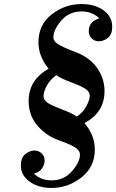

<svg xmlns="http://www.w3.org/2000/svg" viewBox="-20 -719 569 939"><path d="M82 89.8Q82 51.8 104 34.4Q126 17.1 147.9 17.1Q168.9 17.1 183.6 31Q198.2 44.9 198.2 65.9Q198.2 85.9 185.1 105Q171.9 124 146 129.9Q179.2 163.1 232.9 163.1Q293 163.1 332 118.2Q371.1 73.2 371.1 37.1Q371.1 29.3 367.4 22.2Q363.8 15.1 356.4 9Q349.1 2.9 341.6 -1.5Q334 -5.9 322 -11.5Q310.1 -17.1 301 -20.5Q292 -23.9 278.1 -29.1Q264.2 -34.2 256.8 -37.1Q199.7 -60.1 159.9 -108.6Q120.1 -157.2 120.1 -225.1Q120.1 -328.1 217.8 -382.8Q168 -443.8 168 -512.2Q168 -598.1 232.9 -648.7Q297.9 -699.2 378.9 -699.2Q443.8 -699.2 486.3 -668.7Q528.8 -638.2 528.8 -587.9Q528.8 -549.8 507.3 -533.4Q485.8 -517.1 463.9 -517.1Q442.9 -517.1 428.5 -531Q414.1 -544.9 414.1 -565.9Q414.1 -614.7 465.8 -628.9Q431.6 -663.1 378.9 -663.1Q317.9 -663.1 279.5 -618.2Q241.2 -573.2 241.2 -537.1Q241.2 -525.9 248.5 -516.4Q255.9 -506.8 271.5 -498.5Q287.1 -490.2 299.1 -484.6Q311 -479 330.1 -471.9Q349.1 -464.8 354 -462.9Q420.9 -436 456.1 -385Q491.2 -334 491.2 -273.9Q491.2 -168.9 393.1 -117.2Q443.8 -57.1 443.8 12.2Q443.8 97.2 378.4 148.7Q313 200.2 231.9 200.2Q168 200.2 125 169.4Q82 138.7 82 89.8ZM192.9 -250Q192.9 -228 217 -213.6Q241.2 -199.2 286.1 -182.6Q331.1 -166 356 -148.9Q386.7 -169.9 402.8 -200.4Q418.9 -231 418.9 -250Q418.9 -272 395 -286.4Q371.1 -300.8 325.9 -317.4Q280.8 -334 255.9 -351.1H254.9Q222.7 -327.1 207.8 -298.1Q192.9 -269 192.9 -250Z"/></svg>

Font: CMU Serif Extra
Style: BoldSlanted
Weight: 700
Italic angle: -9.46001°
Version: Version 0.7.0